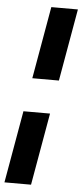

<svg xmlns="http://www.w3.org/2000/svg" viewBox="-73 -712 401 935"><g transform="rotate(5 127.5 -245.0)"><path d="M77 -327 139 -680H269L207 -327ZM-14 190 48 -163H178L116 190Z"/></g></svg>

Font: Philosopher
Style: Bold Italic
Weight: 700
Italic angle: -10°
Designer: Jovanny Lemonad
Foundry: Jovanny Lemonad
Version: Version 2.000